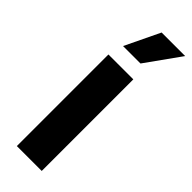

<svg xmlns="http://www.w3.org/2000/svg" viewBox="-253 -775 794 794"><g transform="rotate(45 144.0 -377.5)"><path d="M58.6 0V-535.6H204.1V0ZM76.7 -603 149.9 -755.4H287.6L178.7 -603Z"/></g></svg>

Font: Inter 20pt
Style: Bold
Weight: 700
Version: Version 4.001;git-66647c0bb